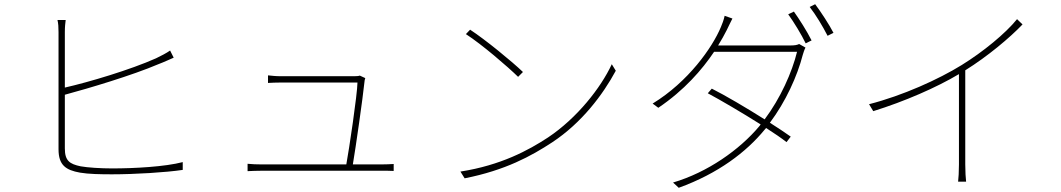

<svg xmlns="http://www.w3.org/2000/svg" viewBox="-20 -846 5040 912"><path d="M288 -396C403 -427 608 -488 732 -541C759 -551 786 -564 805 -572L788 -606C771 -594 746 -581 721 -569C600 -515 403 -456 288 -430V-693C288 -720 290 -734 292 -751H253C257 -734 258 -718 258 -693V-137C258 -61 293 -38 360 -26C400 -19 458 -18 512 -18C620 -18 769 -27 848 -39V-76C764 -54 619 -46 512 -46C458 -46 396 -50 363 -56C311 -67 288 -82 288 -141Z M1656 -65C1670 -147 1703 -378 1711 -455C1711 -461 1713 -469 1715 -475L1689 -487C1685 -485 1676 -484 1664 -484H1313C1289 -484 1274 -486 1253 -488V-452C1274 -453 1287 -454 1314 -454H1678C1677 -396 1638 -135 1625 -65H1224C1198 -65 1178 -66 1156 -68V-33C1178 -34 1198 -35 1224 -35H1793C1810 -35 1834 -35 1850 -34V-67C1834 -66 1809 -65 1790 -65Z M2213 -705 2193 -684C2269 -635 2392 -529 2441 -481L2464 -504C2412 -554 2285 -658 2213 -705ZM2167 -31 2187 1C2380 -37 2504 -105 2603 -170C2744 -263 2844 -397 2905 -510L2886 -541C2834 -429 2721 -285 2583 -193C2490 -132 2359 -61 2167 -31Z M3391 -630C3407 -656 3421 -681 3432 -703C3440 -719 3450 -741 3459 -758L3422 -771C3419 -754 3409 -728 3404 -717C3364 -621 3250 -458 3080 -354L3107 -334C3230 -417 3315 -515 3372 -600H3766C3742 -502 3687 -379 3612 -279C3525 -334 3423 -394 3361 -425L3342 -403C3402 -371 3506 -310 3593 -255L3588 -248C3493 -134 3340 -27 3177 21L3204 46C3392 -22 3525 -124 3612 -230L3619 -238C3658 -213 3693 -189 3716 -171L3736 -197C3711 -215 3676 -238 3637 -263C3712 -363 3767 -484 3793 -585C3795 -592 3801 -611 3806 -620L3776 -637C3766 -632 3755 -630 3732 -630ZM3724 -778C3751 -741 3788 -680 3807 -640L3835 -654C3813 -698 3776 -756 3751 -791ZM3826 -813C3855 -776 3888 -721 3911 -676L3939 -690C3919 -729 3879 -790 3852 -826Z M4811 -755C4756 -687 4650 -600 4548 -537C4438 -469 4268 -392 4108 -351L4128 -318C4276 -364 4428 -430 4535 -494V-65C4535 -34 4533 3 4531 17H4569C4567 3 4565 -34 4565 -65V-512C4671 -578 4777 -667 4837 -730Z"/></svg>

Font: Source Han Sans CN ExtraLight
Style: Regular
Weight: 250
Designer: Ryoko NISHIZUKA (kana & ideographs); Paul D. Hunt (Latin, Greek & Cyrillic); Wenlong ZHANG (bopomofo); Sandoll Communica
Foundry: Adobe Systems Incorporated
Version: Version 1.004;PS 1.004;hotconv 16.6.51;makeotf.lib2.5.65220